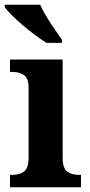

<svg xmlns="http://www.w3.org/2000/svg" viewBox="-27 -786 377 806"><path d="M15 0V-52H27Q55 -52 74 -66Q93 -80 93 -123V-417Q93 -457 74 -470.5Q55 -484 27 -484H15V-536H236V-123Q236 -80 255 -66Q274 -52 302 -52H313V0ZM168 -606Q146 -620 119.5 -639.5Q93 -659 67.5 -681Q42 -703 22 -723Q2 -743 -7 -756V-766H142Q151 -744 167.5 -717Q184 -690 202 -664Q220 -638 233 -619V-606Z"/></svg>

Font: Noto Serif Sinhala SemiCondensed
Style: Bold
Weight: 700
Width: 4
Designer: Jelle Bosma - Monotype Design Team
Foundry: Monotype Imaging Inc.
Version: Version 2.007; ttfautohint (v1.8.4.7-5d5b)